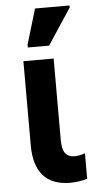

<svg xmlns="http://www.w3.org/2000/svg" viewBox="-55 -810 433 854"><g transform="rotate(-5 161.0 -383.0)"><path d="M222 10Q142 9 102.5 -37Q63 -83 63 -171V-547H198V-183Q198 -141 212 -123.5Q226 -106 251 -106Q275 -106 300 -115V-1Q283 4 262.5 7Q242 10 222 10ZM88 -606V-619L135 -776H289V-767L183 -606Z"/></g></svg>

Font: Noto Sans Condensed
Style: Bold
Weight: 700
Width: 3
Designer: Monotype Design Team
Foundry: Monotype Imaging Inc.
Version: Version 2.013; ttfautohint (v1.8.4.7-5d5b)